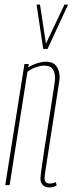

<svg xmlns="http://www.w3.org/2000/svg" viewBox="-20 -810 318 840"><path d="M87 -530H106L103 -515Q114 -522 127 -527.5Q140 -533 154 -536.5Q168 -540 180 -540Q213 -540 227 -520Q241 -500 241 -471Q241 -465 236 -432.5Q231 -400 223.5 -352.5Q216 -305 208 -252.5Q200 -200 192.5 -152.5Q185 -105 180 -72Q175 -39 175 -31Q175 -20 180 -13.5Q185 -7 199 -7Q204 -7 209.5 -8Q215 -9 224 -13L228 2Q218 7 210 8.5Q202 10 194 10Q184 10 175.5 5.5Q167 1 162 -7.5Q157 -16 157 -28Q157 -37 161.5 -71Q166 -105 173.5 -153Q181 -201 189 -253Q197 -305 204.5 -352Q212 -399 216.5 -430.5Q221 -462 221 -468Q221 -491 211 -507Q201 -523 172 -523Q163 -523 149.5 -519.5Q136 -516 123 -510Q110 -504 100 -496L22 0H3ZM278 -790 188 -596H169L140 -790H155L181 -619L262 -790Z"/></svg>

Font: Georama
Style: Italic
Weight: 400
Width: 2
Italic angle: -9°
Designer: Jean-Baptiste Levee
Foundry: Production Type
Version: Version 1.000